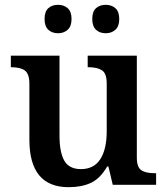

<svg xmlns="http://www.w3.org/2000/svg" viewBox="-20 -767 692 797"><path d="M102 -187V-419Q102 -460 83.5 -474Q65 -488 27 -488H25V-536H227V-204Q227 -135 247 -100Q267 -65 316 -65Q370 -65 396.5 -106.5Q423 -148 423 -222V-420Q423 -462 403.5 -475Q384 -488 347 -488H344V-536H548V-113Q548 -73 566.5 -60.5Q585 -48 622 -48H628V0H448L430 -76H425Q396 -26 357.5 -8Q319 10 265 10Q102 10 102 -187ZM165 -688Q165 -719 180.5 -733Q196 -747 221 -747Q245 -747 261 -733Q277 -719 277 -688Q277 -658 261 -643.5Q245 -629 221 -629Q196 -629 180.5 -643.5Q165 -658 165 -688ZM363 -688Q363 -719 378.5 -733Q394 -747 419 -747Q443 -747 459 -733Q475 -719 475 -688Q475 -658 459 -643.5Q443 -629 419 -629Q394 -629 378.5 -643.5Q363 -658 363 -688Z"/></svg>

Font: Noto Serif SemiBold
Style: Regular
Weight: 600
Designer: Monotype Design Team
Foundry: Monotype Imaging Inc.
Version: Version 1.001